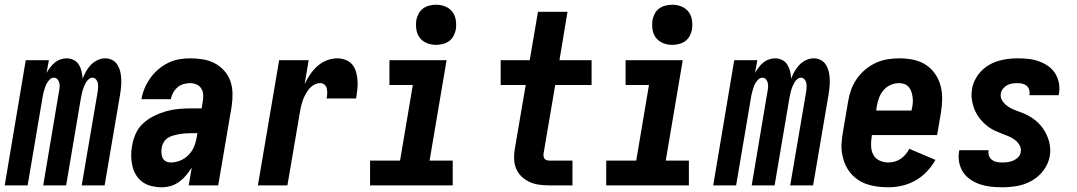

<svg xmlns="http://www.w3.org/2000/svg" viewBox="-39 -785 4559 813"><path d="M-19 0 70 -530H168L158 -476Q165 -488 173.5 -499.5Q182 -511 193 -520Q204 -529 217 -533.5Q230 -538 243 -538Q259 -538 273 -531Q287 -524 295 -511Q303 -498 306.5 -483Q310 -468 311 -452Q317 -468 325.5 -483Q334 -498 346 -510.5Q358 -523 374 -530.5Q390 -538 406 -538Q423 -538 437 -530.5Q451 -523 459 -509.5Q467 -496 470.5 -480.5Q474 -465 474.5 -448.5Q475 -432 473.5 -415.5Q472 -399 469 -382L404 0H307L375 -399Q376 -408 376.5 -417Q377 -426 375 -434.5Q373 -443 367 -449.5Q361 -456 352 -456Q344 -456 336.5 -449.5Q329 -443 324.5 -435Q320 -427 316.5 -418.5Q313 -410 310.5 -401Q308 -392 306.5 -383.5Q305 -375 303 -366L241 0H144L211 -399Q213 -408 213.5 -417Q214 -426 212 -434.5Q210 -443 204 -449.5Q198 -456 189 -456Q180 -456 173 -449.5Q166 -443 161 -435Q156 -427 153 -418.5Q150 -410 147.5 -401Q145 -392 143 -383.5Q141 -375 140 -366L78 0Z M646 8Q624 8 603 3Q582 -2 565.5 -13.5Q549 -25 538 -42.5Q527 -60 522 -80.5Q517 -101 516.5 -123Q516 -145 520 -166Q524 -192 535 -217.5Q546 -243 566.5 -262Q587 -281 612 -293.5Q637 -306 663 -313.5Q689 -321 715 -323.5Q741 -326 767 -326H815L819 -352Q822 -367 821.5 -382Q821 -397 814 -409Q807 -421 794 -427Q781 -433 766 -433Q753 -433 738.5 -429Q724 -425 712.5 -415Q701 -405 694 -392Q687 -379 684 -365H560Q564 -389 573.5 -411.5Q583 -434 597.5 -454.5Q612 -475 631.5 -491.5Q651 -508 673.5 -519Q696 -530 719.5 -534Q743 -538 766 -538Q794 -538 821 -533.5Q848 -529 870.5 -517Q893 -505 910.5 -485.5Q928 -466 936.5 -441.5Q945 -417 945.5 -389.5Q946 -362 942 -335L885 0H760L773 -76Q762 -58 749 -42.5Q736 -27 719.5 -15Q703 -3 684 2.5Q665 8 646 8ZM684 -97Q704 -97 724 -105Q744 -113 759.5 -129Q775 -145 783 -164.5Q791 -184 794 -204L797 -221H767Q755 -221 743 -220Q731 -219 719.5 -217Q708 -215 695.5 -211.5Q683 -208 672.5 -201.5Q662 -195 655 -184Q648 -173 646 -161Q644 -150 644.5 -138.5Q645 -127 649 -117.5Q653 -108 662.5 -102.5Q672 -97 684 -97Z M1053 0 1143 -530H1268L1251 -429Q1261 -450 1274 -469.5Q1287 -489 1305 -505Q1323 -521 1345 -529.5Q1367 -538 1390 -538Q1408 -538 1425.5 -531Q1443 -524 1453.5 -510.5Q1464 -497 1469 -479Q1474 -461 1475 -443Q1476 -425 1474 -405.5Q1472 -386 1469 -368H1344Q1346 -378 1346.5 -388.5Q1347 -399 1345 -409Q1343 -419 1335.5 -426Q1328 -433 1317 -433Q1304 -433 1291 -426Q1278 -419 1269 -407.5Q1260 -396 1253.5 -383.5Q1247 -371 1242.5 -358Q1238 -345 1235 -331.5Q1232 -318 1230 -305L1178 0Z M1528 0V-105H1655L1709 -425H1610V-530H1852L1780 -105H1878V0ZM1808 -595Q1787 -595 1768.5 -602.5Q1750 -610 1738.5 -625Q1727 -640 1724 -660Q1721 -680 1724 -701Q1727 -715 1734 -728Q1741 -741 1753 -749.5Q1765 -758 1779.5 -761.5Q1794 -765 1808 -765Q1828 -765 1846.5 -757.5Q1865 -750 1876.5 -735Q1888 -720 1891 -700Q1894 -680 1891 -659Q1888 -645 1881 -632Q1874 -619 1862 -610.5Q1850 -602 1835.5 -598.5Q1821 -595 1808 -595Z M2287 0Q2265 0 2243.5 -3Q2222 -6 2203.5 -14.5Q2185 -23 2170 -37Q2155 -51 2147 -70Q2139 -89 2138 -111Q2137 -133 2141 -155L2187 -425H2081V-530H2204L2239 -735H2364L2330 -530H2466V-425H2312L2263 -137Q2262 -131 2262.5 -125Q2263 -119 2266 -114Q2269 -109 2275 -107Q2281 -105 2287 -105H2385V0Z M2528 0V-105H2655L2709 -425H2610V-530H2852L2780 -105H2878V0ZM2808 -595Q2787 -595 2768.5 -602.5Q2750 -610 2738.5 -625Q2727 -640 2724 -660Q2721 -680 2724 -701Q2727 -715 2734 -728Q2741 -741 2753 -749.5Q2765 -758 2779.5 -761.5Q2794 -765 2808 -765Q2828 -765 2846.5 -757.5Q2865 -750 2876.5 -735Q2888 -720 2891 -700Q2894 -680 2891 -659Q2888 -645 2881 -632Q2874 -619 2862 -610.5Q2850 -602 2835.5 -598.5Q2821 -595 2808 -595Z M2981 0 3070 -530H3168L3158 -476Q3165 -488 3173.5 -499.5Q3182 -511 3193 -520Q3204 -529 3217 -533.5Q3230 -538 3243 -538Q3259 -538 3273 -531Q3287 -524 3295 -511Q3303 -498 3306.5 -483Q3310 -468 3311 -452Q3317 -468 3325.5 -483Q3334 -498 3346 -510.5Q3358 -523 3374 -530.5Q3390 -538 3406 -538Q3423 -538 3437 -530.5Q3451 -523 3459 -509.5Q3467 -496 3470.5 -480.5Q3474 -465 3474.5 -448.5Q3475 -432 3473.5 -415.5Q3472 -399 3469 -382L3404 0H3307L3375 -399Q3376 -408 3376.5 -417Q3377 -426 3375 -434.5Q3373 -443 3367 -449.5Q3361 -456 3352 -456Q3344 -456 3336.5 -449.5Q3329 -443 3324.5 -435Q3320 -427 3316.5 -418.5Q3313 -410 3310.5 -401Q3308 -392 3306.5 -383.5Q3305 -375 3303 -366L3241 0H3144L3211 -399Q3213 -408 3213.5 -417Q3214 -426 3212 -434.5Q3210 -443 3204 -449.5Q3198 -456 3189 -456Q3180 -456 3173 -449.5Q3166 -443 3161 -435Q3156 -427 3153 -418.5Q3150 -410 3147.5 -401Q3145 -392 3143 -383.5Q3141 -375 3140 -366L3078 0Z M3722 8Q3699 8 3676 5Q3653 2 3632 -5Q3611 -12 3593 -24.5Q3575 -37 3561.5 -53.5Q3548 -70 3539.5 -90Q3531 -110 3527 -132.5Q3523 -155 3524.5 -178Q3526 -201 3530 -224L3552 -354Q3556 -379 3564.5 -403.5Q3573 -428 3588.5 -450.5Q3604 -473 3625 -490.5Q3646 -508 3670 -519Q3694 -530 3719.5 -534Q3745 -538 3770 -538Q3800 -538 3828.5 -532Q3857 -526 3880.5 -511Q3904 -496 3920 -473Q3936 -450 3943.5 -422.5Q3951 -395 3950.5 -365.5Q3950 -336 3945 -306L3929 -213H3653L3652 -206Q3649 -187 3649.5 -167Q3650 -147 3658.5 -130.5Q3667 -114 3684.5 -105.5Q3702 -97 3722 -97Q3735 -97 3748.5 -100.5Q3762 -104 3774 -112Q3786 -120 3795.5 -131Q3805 -142 3811 -155L3922 -108Q3907 -81 3885 -58Q3863 -35 3836 -20Q3809 -5 3780 1.5Q3751 8 3722 8ZM3821 -317 3822 -324Q3825 -336 3826 -348.5Q3827 -361 3825.5 -372.5Q3824 -384 3820.5 -395.5Q3817 -407 3809.5 -416Q3802 -425 3791 -429Q3780 -433 3768 -433Q3750 -433 3732.5 -425.5Q3715 -418 3702.5 -403.5Q3690 -389 3683.5 -371.5Q3677 -354 3674 -336L3671 -317Z M4205 8Q4181 8 4157.5 5.5Q4134 3 4112.5 -4Q4091 -11 4072 -23.5Q4053 -36 4040.5 -54Q4028 -72 4023 -95Q4018 -118 4022 -142Q4022 -144 4022.5 -145.5Q4023 -147 4023 -149H4147Q4147 -149 4147 -148Q4147 -147 4147 -147Q4145 -135 4149 -124.5Q4153 -114 4162 -107.5Q4171 -101 4182 -99Q4193 -97 4205 -97Q4216 -97 4228 -98.5Q4240 -100 4251.5 -105Q4263 -110 4272 -119Q4281 -128 4283 -140Q4286 -157 4278 -170.5Q4270 -184 4258 -193Q4246 -202 4231.5 -208Q4217 -214 4202.5 -219.5Q4188 -225 4174 -231.5Q4160 -238 4148 -246.5Q4136 -255 4125 -266Q4114 -277 4105 -289.5Q4096 -302 4090 -315.5Q4084 -329 4080 -344.5Q4076 -360 4075 -375.5Q4074 -391 4077 -408Q4080 -428 4090 -447.5Q4100 -467 4115 -483Q4130 -499 4149 -510Q4168 -521 4188.5 -527Q4209 -533 4229.5 -535.5Q4250 -538 4270 -538Q4293 -538 4316 -535.5Q4339 -533 4360 -525.5Q4381 -518 4399 -505.5Q4417 -493 4428.5 -475Q4440 -457 4444.5 -434.5Q4449 -412 4445 -389Q4445 -387 4444.5 -385Q4444 -383 4443 -382H4320Q4320 -382 4320 -382.5Q4320 -383 4320 -384Q4322 -394 4319 -404.5Q4316 -415 4308.5 -421.5Q4301 -428 4291 -430.5Q4281 -433 4270 -433Q4259 -433 4248 -431.5Q4237 -430 4227 -425Q4217 -420 4209 -410.5Q4201 -401 4199 -390Q4196 -374 4204 -360.5Q4212 -347 4224.5 -337.5Q4237 -328 4251 -322Q4265 -316 4279.5 -311Q4294 -306 4308 -299Q4322 -292 4334.5 -283.5Q4347 -275 4357.5 -264.5Q4368 -254 4377 -241.5Q4386 -229 4392.5 -215Q4399 -201 4403 -186Q4407 -171 4408 -155Q4409 -139 4406 -123Q4400 -91 4379.5 -63.5Q4359 -36 4329.5 -19.5Q4300 -3 4268 2.5Q4236 8 4205 8Z"/></svg>

Font: iosevka_custom_sans_ss08 XBd
Style: Italic
Weight: 800
Italic angle: -10°
Designer: Belleve Invis
Foundry: Belleve Invis
Version: Version 10.3.0; ttfautohint (v1.8.3)